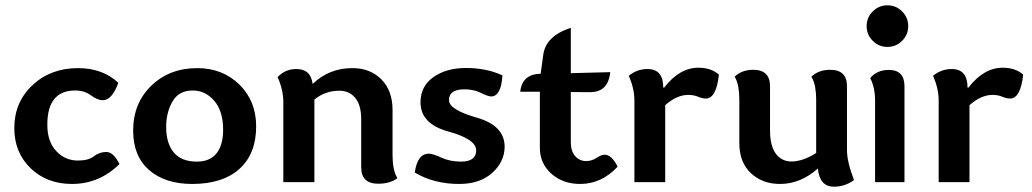

<svg xmlns="http://www.w3.org/2000/svg" viewBox="-20 -684 3874 721"><path d="M250.5 6.8Q156.2 6.8 95 -52.2Q33.7 -111.3 33.7 -203.1Q33.7 -300.3 102.1 -364.3Q170.4 -428.2 272.5 -428.2Q365.7 -428.2 424.3 -373Q400.4 -307.6 366.2 -307.6Q346.2 -307.6 321.5 -325.9Q296.9 -344.2 262.2 -344.2Q157.7 -344.2 157.7 -215.8Q157.7 -152.3 191.2 -116.7Q224.6 -81.1 272.5 -81.1Q312.5 -81.1 332.8 -97.2Q353 -113.3 379.4 -113.3Q406.2 -113.3 428.7 -67.9Q352.5 6.8 250.5 6.8Z M701.7 6.8Q600.1 6.8 540 -45.4Q480 -97.7 480 -193.4Q480 -296.4 548.3 -362.3Q616.7 -428.2 720.7 -428.2Q815.9 -428.2 878.9 -366.5Q941.9 -304.7 941.9 -209.5Q941.9 -106 878.9 -49.6Q815.9 6.8 701.7 6.8ZM718.8 -77.1Q768.6 -77.1 793.2 -108.2Q817.9 -139.2 817.9 -196.3Q817.9 -267.1 784.4 -305.7Q751 -344.2 703.6 -344.2Q651.9 -344.2 627.9 -303.2Q604 -262.2 604 -207Q604 -145.5 632.8 -111.3Q661.6 -77.1 718.8 -77.1Z M1153.8 -369.6H1155.3Q1215.8 -428.2 1303.7 -428.2Q1370.1 -428.2 1412.1 -386Q1454.1 -343.8 1454.1 -271V-100.1Q1454.1 -75.2 1458.3 -53.2Q1462.4 -31.2 1472.2 -15.1Q1445.3 5.9 1400.4 5.9Q1336.4 5.9 1336.4 -55.7V-235.8Q1336.4 -289.6 1314 -316.4Q1291.5 -343.3 1254.4 -343.3Q1200.7 -343.3 1160.6 -310.1V0H1043.9V-302.2Q1043.9 -346.2 1022.5 -394.5Q1050.8 -424.8 1092.8 -424.8Q1147 -424.8 1153.8 -369.6Z M1704.1 6.8Q1609.4 6.8 1537.6 -36.1Q1547.4 -106.9 1590.3 -106.9Q1605.5 -106.9 1637.7 -92Q1669.9 -77.1 1710.9 -77.1Q1768.1 -77.1 1768.1 -119.1Q1768.1 -161.6 1663.6 -190.2Q1559.1 -218.8 1559.1 -299.8Q1559.1 -360.4 1607.7 -394.5Q1656.2 -428.7 1730 -428.7Q1807.1 -428.7 1866.7 -400.9Q1861.8 -321.8 1824.2 -321.8Q1813 -321.8 1785.9 -335.2Q1758.8 -348.6 1724.1 -348.6Q1666 -348.6 1666 -308.1Q1666 -272 1770.5 -242.2Q1875 -212.4 1875 -132.8Q1875 -77.6 1829.1 -35.4Q1783.2 6.8 1704.1 6.8Z M2158.7 6.8Q2093.8 6.8 2050.5 -31.7Q2007.3 -70.3 2007.3 -128.9V-339.4H1933.6Q1940.4 -405.3 2010.3 -407.2L2020 -478Q2029.3 -548.8 2123.5 -579.6V-409.2L2271.5 -413.1Q2264.2 -337.9 2196.3 -337.9L2123.5 -338.4V-150.9Q2123.5 -115.2 2140.4 -97.2Q2157.2 -79.1 2180.7 -79.1Q2202.1 -79.1 2220.2 -91.1Q2238.3 -103 2250.5 -103Q2277.3 -103 2299.3 -58.1Q2238.8 6.8 2158.7 6.8Z M2474.1 -355Q2531.7 -429.7 2602.5 -429.7Q2650.4 -429.7 2679.7 -403.8Q2669.9 -314 2630.4 -314Q2617.2 -314 2601.3 -320.8Q2585.4 -327.6 2564 -327.6Q2522 -327.6 2478 -289.1V0H2362.3V-307.1Q2362.3 -351.1 2341.3 -399.4Q2372.1 -424.8 2411.6 -424.8Q2470.7 -424.8 2470.7 -355Z M2756.3 -311Q2756.3 -335.9 2752.4 -357.9Q2748.5 -379.9 2738.8 -396Q2765.6 -421.9 2808.6 -421.9Q2871.6 -421.9 2871.6 -360.4V-194.8Q2871.6 -135.7 2893.6 -106.7Q2915.5 -77.6 2952.1 -77.6Q2994.6 -77.6 3044.9 -109.4V-311Q3044.9 -335.9 3040.8 -357.9Q3036.6 -379.9 3026.9 -396Q3053.7 -421.9 3097.7 -421.9Q3160.6 -421.9 3160.6 -360.4V-120.1Q3160.6 -76.2 3187 -7.8Q3152.8 17.1 3111.8 17.1Q3057.6 17.1 3051.3 -51.3Q2986.3 6.8 2909.2 6.8Q2842.8 6.8 2799.6 -33.9Q2756.3 -74.7 2756.3 -147Z M3312.5 -507.8Q3280.3 -507.8 3257.3 -530.8Q3234.4 -553.7 3234.4 -585.9Q3234.4 -618.2 3257.3 -641.1Q3280.3 -664.1 3312.5 -664.1Q3344.7 -664.1 3367.7 -641.1Q3390.6 -618.2 3390.6 -585.9Q3390.6 -553.7 3367.7 -530.8Q3344.7 -507.8 3312.5 -507.8ZM3266.1 0V-305.7Q3266.1 -355 3248 -390.6Q3272.5 -421.4 3317.9 -421.4Q3376.5 -421.4 3376.5 -359.9V0Z M3616.7 -355Q3674.3 -429.7 3745.1 -429.7Q3793 -429.7 3822.3 -403.8Q3812.5 -314 3772.9 -314Q3759.8 -314 3743.9 -320.8Q3728 -327.6 3706.5 -327.6Q3664.6 -327.6 3620.6 -289.1V0H3504.9V-307.1Q3504.9 -351.1 3483.9 -399.4Q3514.6 -424.8 3554.2 -424.8Q3613.3 -424.8 3613.3 -355Z"/></svg>

Font: Bainsley
Style: Bold
Weight: 700
Designer: Paul James MIller
Foundry: High-Logic / Made with FontCreator
Version: Version 1.411;March 28, 2021;FontCreator 13.0.0.2683 64-bit